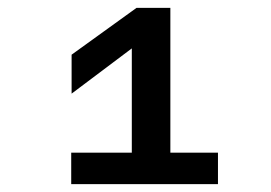

<svg xmlns="http://www.w3.org/2000/svg" viewBox="-20 -768 690 488"><path d="M315 -300V-645L162 -530V-629L327 -748H413V-300ZM161 -380H534V-300H161Z"/></svg>

Font: Azeret Mono Thin Medium
Style: Regular
Weight: 500
Version: Version 1.002